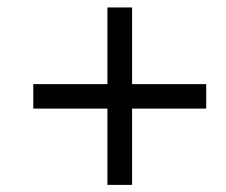

<svg xmlns="http://www.w3.org/2000/svg" viewBox="-20 -614 612 521"><path d="M338.4 -385.7H539.6V-319.3H338.4V-112.3H271.5V-319.3H70.3V-385.7H271.5V-593.8H338.4Z"/></svg>

Font: Open Sans
Style: Italic
Weight: 400
Italic angle: -12°
Designer: Monotype Design Team
Foundry: Monotype Imaging Inc.
Version: Version 3.000; ttfautohint (v1.8.4)